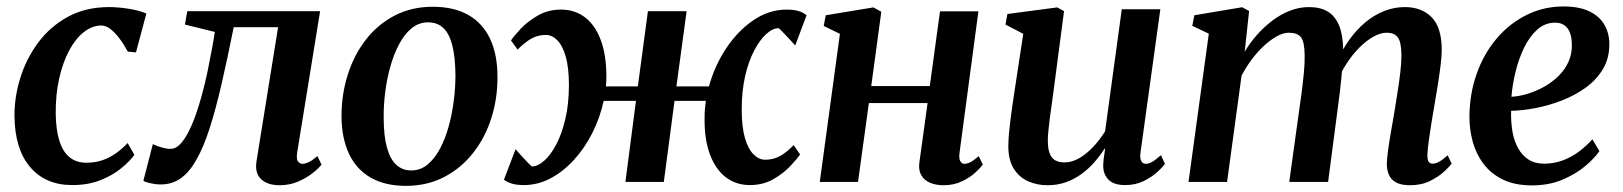

<svg xmlns="http://www.w3.org/2000/svg" viewBox="-20 -578 5155 610"><path d="M209.5 10Q124.5 10 75.8 -47.2Q27 -104.5 26 -209Q25.5 -269.5 44.5 -330.5Q63.5 -391.5 101.2 -442.5Q139 -493.5 195.5 -524.5Q252 -555.5 327 -555.5Q355 -555.5 388.5 -550.2Q422 -545 445 -535L412 -411.5L386 -414Q374 -436.5 360 -455.2Q346 -474 331.2 -485.5Q316.5 -497 302 -497Q273.5 -497 247 -476.5Q220.5 -456 200.2 -418.5Q180 -381 168.2 -329.5Q156.5 -278 157 -216Q158 -163 169.2 -128.8Q180.5 -94.5 201.8 -77.8Q223 -61 254.5 -61Q283.5 -61 307 -69.5Q330.5 -78 349.8 -92Q369 -106 385.5 -123.5L407 -86Q393 -66.5 366 -44Q339 -21.5 299.8 -5.8Q260.5 10 209.5 10Z M924 -92.5Q921 -71.5 927.2 -64.5Q933.5 -57.5 941 -57.5Q949.5 -57.5 961 -63Q972.5 -68.5 988.5 -82L1001.5 -55Q992.5 -43 973 -27.8Q953.5 -12.5 926.8 -1Q900 10.5 868.5 10.5Q830 10.5 809.5 -8.8Q789 -28 795 -66L863.5 -491.5H722.5Q702.5 -391.5 684 -311.2Q665.5 -231 646.2 -171Q627 -111 604.5 -71.5Q583 -32.5 555.2 -12.2Q527.5 8 490.5 8Q474.5 8 457.2 4Q440 0 435.5 -3.5L465.5 -120Q469.5 -118 478.8 -114.5Q488 -111 499.5 -108Q511 -105 521.5 -105Q538 -105 552 -119.5Q566 -134 578.5 -158.2Q591 -182.5 601.5 -212.2Q612 -242 620.5 -273Q631.5 -313 639.8 -353Q648 -393 654 -425.8Q660 -458.5 662.5 -476.5L567.5 -500L575 -542.5H997Z M1355 -556.5Q1422 -556.5 1467.8 -530.5Q1513.5 -504.5 1537 -454.8Q1560.5 -405 1560.5 -334Q1561 -266 1541.2 -203.5Q1521.5 -141 1483.5 -92.5Q1445.5 -44 1391.5 -15.8Q1337.5 12.5 1269.5 12.5Q1203.5 12.5 1158 -13.5Q1112.5 -39.5 1089 -89Q1065.5 -138.5 1065 -208.5Q1065 -278 1084.8 -340.5Q1104.5 -403 1142.2 -451.8Q1180 -500.5 1233.8 -528.5Q1287.5 -556.5 1355 -556.5ZM1340.5 -507Q1310.5 -507 1287.5 -488Q1264.5 -469 1247.8 -437.2Q1231 -405.5 1220 -366Q1209 -326.5 1203.8 -284.8Q1198.5 -243 1199 -204.5Q1199 -146 1209.5 -108.8Q1220 -71.5 1239.5 -54Q1259 -36.5 1286.5 -36.5Q1316 -36.5 1338.8 -55.5Q1361.5 -74.5 1378.2 -106.2Q1395 -138 1405.8 -177.5Q1416.5 -217 1421.8 -258.8Q1427 -300.5 1427 -339Q1426.5 -397 1417 -434Q1407.5 -471 1388.5 -489Q1369.5 -507 1340.5 -507Z M1644.5 10Q1622 10 1606.8 5.5Q1591.5 1 1581 -7L1618 -104Q1622 -99.5 1628.8 -91.8Q1635.5 -84 1643.2 -75.8Q1651 -67.5 1658 -60.2Q1665 -53 1670 -49Q1689 -49.5 1709.5 -67.8Q1730 -86 1747.8 -120Q1765.5 -154 1776.5 -201.5Q1787.5 -249 1787.5 -307.5Q1787.5 -362.5 1777.5 -397.8Q1767.5 -433 1750.8 -450Q1734 -467 1714 -467Q1688.5 -467 1667.5 -455Q1646.5 -443 1624.5 -420.5L1603.5 -449.5Q1612.5 -463.5 1634.5 -486.8Q1656.5 -510 1689 -528.8Q1721.5 -547.5 1762.5 -547.5Q1805.5 -547.5 1837.8 -523.5Q1870 -499.5 1888.2 -452Q1906.5 -404.5 1906.5 -334Q1906.5 -326.5 1906.2 -318.5Q1906 -310.5 1905 -303.5H2006.5L2038.5 -542.5H2161.5L2129 -303.5H2232.5Q2250.5 -369.5 2287.5 -425Q2324.5 -480.5 2374 -514Q2423.5 -547.5 2479.5 -547.5Q2501.5 -547.5 2516.8 -543Q2532 -538.5 2542.5 -529.5L2506.5 -433.5Q2502 -438.5 2495.2 -446Q2488.5 -453.5 2480.5 -461.8Q2472.5 -470 2465.8 -477.2Q2459 -484.5 2454 -488.5Q2435 -488.5 2414.5 -470Q2394 -451.5 2376 -417.2Q2358 -383 2347.2 -335.5Q2336.5 -288 2336.5 -230Q2336.5 -175.5 2346.5 -140.2Q2356.5 -105 2373.8 -87.8Q2391 -70.5 2411 -70.5Q2436.5 -70.5 2457.8 -82Q2479 -93.5 2501.5 -117L2522 -87.5Q2513 -74 2491 -50.5Q2469 -27 2436.5 -8.5Q2404 10 2362.5 10Q2318.5 10 2286 -14.8Q2253.5 -39.5 2235.5 -87.5Q2217.5 -135.5 2218.5 -204.5Q2218.5 -217 2219.5 -230.2Q2220.5 -243.5 2222.5 -257.5H2123L2089 0H1967L2000.5 -257.5H1898Q1886 -203 1861.5 -154.8Q1837 -106.5 1803 -69.5Q1769 -32.5 1728.8 -11.2Q1688.5 10 1644.5 10Z M3028.5 -92.5Q3026 -74 3031 -65.8Q3036 -57.5 3044 -57.5Q3053 -57.5 3063.2 -62.8Q3073.5 -68 3089.5 -82L3102.5 -55Q3096 -46 3079.2 -30.2Q3062.5 -14.5 3036.5 -2Q3010.5 10.5 2977 10.5Q2953 10.5 2934.5 2.5Q2916 -5.5 2906.8 -21.8Q2897.5 -38 2901 -62.5L2927 -250.5H2740.5L2706 0H2584.5L2648.5 -470.5L2597 -495.5L2603.5 -529.5L2755 -554.5L2780 -540.5L2748 -304.5H2934L2966.5 -542H3088.5Z M3308 10.5Q3275 10.5 3247 -1.8Q3219 -14 3201.5 -41Q3184 -68 3183.5 -111.5Q3183.5 -128 3185.2 -149.5Q3187 -171 3190 -195.2Q3193 -219.5 3196.5 -243Q3200 -266.5 3203 -287L3231 -470.5L3174.5 -500L3180.5 -533.5L3339 -554.5L3360.5 -542.5L3327 -287Q3324.5 -266.5 3321.2 -244.5Q3318 -222.5 3315.2 -201.5Q3312.5 -180.5 3310.8 -162.5Q3309 -144.5 3309 -132Q3309 -105.5 3315 -90.2Q3321 -75 3332.8 -68.5Q3344.5 -62 3362 -62Q3386 -62 3409.8 -76Q3433.5 -90 3454.5 -112.8Q3475.5 -135.5 3491 -161L3544 -548.5H3666.5L3603.5 -93.5Q3601 -75 3606 -66.2Q3611 -57.5 3620.5 -57.5Q3629.5 -57.5 3640.5 -63.8Q3651.5 -70 3668.5 -85L3681 -57.5Q3674.5 -47.5 3657 -31.5Q3639.5 -15.5 3613.5 -2.8Q3587.5 10 3555 10Q3519.5 10 3502.8 -6.2Q3486 -22.5 3485 -48.5Q3485 -51.5 3485.2 -58Q3485.5 -64.5 3486.5 -72.8Q3487.5 -81 3488.8 -89.5Q3490 -98 3491 -105L3489.5 -106Q3475.5 -84 3457.5 -63.2Q3439.5 -42.5 3416.8 -25.8Q3394 -9 3367 0.8Q3340 10.5 3308 10.5Z M3948.5 -543 3934.5 -413.5Q3951 -442 3973.8 -467.5Q3996.5 -493 4023 -513Q4049.5 -533 4078.8 -544.2Q4108 -555.5 4138.5 -555.5Q4175 -555.5 4198.8 -541Q4222.5 -526.5 4234.8 -496Q4247 -465.5 4247.5 -417.5Q4247.5 -410.5 4247 -401.8Q4246.5 -393 4245.5 -383.5Q4244.5 -374 4243 -364L4226.5 -379Q4243.5 -419 4266.8 -451.5Q4290 -484 4318 -507.2Q4346 -530.5 4377.8 -543Q4409.5 -555.5 4443.5 -555.5Q4496.5 -555.5 4528.5 -523.2Q4560.5 -491 4560.5 -419Q4560.5 -399.5 4556.8 -369.5Q4553 -339.5 4547.8 -306.5Q4542.5 -273.5 4537.5 -245Q4533 -218.5 4528.2 -189.8Q4523.5 -161 4519.8 -134.2Q4516 -107.5 4515 -88Q4514.5 -70.5 4519 -64.2Q4523.5 -58 4531 -58Q4541 -58 4552 -64Q4563 -70 4579.5 -84.5L4592 -58Q4585.5 -49 4568 -32.8Q4550.5 -16.5 4523.2 -3Q4496 10.5 4459.5 10.5Q4431.5 10.5 4415.2 1.5Q4399 -7.5 4392.5 -23Q4386 -38.5 4386 -58Q4386.5 -75 4390.2 -102.2Q4394 -129.5 4399.5 -160.8Q4405 -192 4410 -221.5Q4414.5 -250 4419.8 -282.8Q4425 -315.5 4428.8 -347Q4432.5 -378.5 4432.5 -404Q4432 -444.5 4421 -459.2Q4410 -474 4385.5 -474Q4366 -474 4343.5 -461.5Q4321 -449 4298.8 -426.8Q4276.5 -404.5 4257 -374.2Q4237.5 -344 4224.5 -308L4245.5 -381.5Q4244.5 -360 4242.2 -335.8Q4240 -311.5 4237 -287.2Q4234 -263 4231 -240.5L4199.5 0H4076L4106.5 -220Q4111 -249.5 4115.2 -282.2Q4119.5 -315 4122.5 -346.5Q4125.5 -378 4125 -402.5Q4124.5 -445.5 4113.2 -459.8Q4102 -474 4074.5 -474Q4057.5 -474 4037.2 -463Q4017 -452 3996.2 -433Q3975.5 -414 3957 -389.2Q3938.5 -364.5 3924.5 -337.5L3878.5 0H3756L3820.5 -471L3768 -496L3774.5 -529.5L3926.5 -555Z M5061.5 -98Q5047.5 -77 5017.8 -51.5Q4988 -26 4945 -7.5Q4902 11 4847 11Q4793.5 11 4755.5 -7.2Q4717.5 -25.5 4693.8 -56.8Q4670 -88 4659.2 -127Q4648.5 -166 4648.5 -207Q4649 -280 4671.5 -343.5Q4694 -407 4734.5 -455Q4775 -503 4829.5 -530.2Q4884 -557.5 4947.5 -557.5Q4997.5 -557.5 5029.5 -542Q5061.5 -526.5 5077 -500Q5092.5 -473.5 5093 -440Q5093.5 -393.5 5072.8 -358.8Q5052 -324 5017.5 -299.2Q4983 -274.5 4941.5 -258.5Q4900 -242.5 4858 -234.5Q4816 -226.5 4781 -226Q4780 -191.5 4785 -161.2Q4790 -131 4802.8 -107.8Q4815.5 -84.5 4836 -71.2Q4856.5 -58 4885.5 -58Q4918.5 -58 4946.2 -68.8Q4974 -79.5 4997.2 -97Q5020.5 -114.5 5039 -135.5ZM4921 -506Q4888.5 -506 4864 -484Q4839.5 -462 4822.2 -426.5Q4805 -391 4795 -350Q4785 -309 4782 -270.5Q4807 -272 4834 -280.2Q4861 -288.5 4886 -302.5Q4911 -316.5 4931.2 -336.2Q4951.5 -356 4963 -381.2Q4974.5 -406.5 4974 -436Q4973.5 -471 4959.8 -488.5Q4946 -506 4921 -506Z"/></svg>

Font: Merriweather 48pt SemiBold
Style: Italic
Weight: 600
Italic angle: -7.8°
Designer: Eben Sorkin
Foundry: Eben Sorkin
Version: Version 2.101